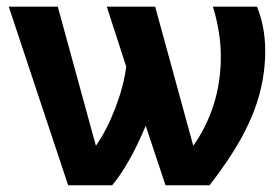

<svg xmlns="http://www.w3.org/2000/svg" viewBox="-20 -548 818 568"><path d="M740.2 -528.3Q764.6 -467.8 764.6 -397.5Q764.6 -334.5 748.5 -272.7Q732.4 -210.9 696.5 -144.5Q660.6 -78.1 600.1 0H469.7L411.1 -175.8Q362.8 -61 312 0H181.6L5.9 -528.3H150.9L263.7 -116.7Q295.9 -163.1 320.6 -226.8Q345.2 -290.5 353.5 -350.6L295.9 -528.3H439L551.8 -116.7Q633.3 -233.4 633.3 -380.4Q633.3 -451.7 609.9 -528.3Z"/></svg>

Font: Arimo
Style: Bold
Weight: 700
Designer: Steve Matteson
Foundry: Monotype Imaging Inc.
Version: Version 1.33